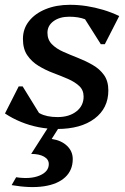

<svg xmlns="http://www.w3.org/2000/svg" viewBox="-32 -516 514 787"><path d="M201.9 12.7Q164.2 12.7 126.4 5.4Q88.6 -2 53.7 -16.4Q18.7 -30.7 -11.6 -50.9L44.6 -161.8H60.9L136.6 -38.9L79.5 -46.3V-103.6Q103.1 -66.4 131.3 -51.2Q159.5 -36.1 203.8 -36.1Q251.4 -36.1 281.1 -59.3Q310.7 -82.6 310.7 -119.9Q310.7 -146.8 292.7 -163.5Q274.7 -180.2 246.6 -192.5Q218.4 -204.7 186.4 -216.7Q154.4 -228.7 126.2 -245.9Q98 -263 80 -289.2Q62 -315.3 62 -356.4Q62 -398 86.8 -429.3Q111.5 -460.7 155.2 -478.5Q198.9 -496.3 254.7 -496.3Q289 -496.3 323.3 -491Q357.6 -485.6 391.2 -475.6Q424.8 -465.5 456.7 -450.3L397.6 -334.7H381.3L303.3 -458L369.5 -450.6V-401.5Q345.1 -426.1 317.4 -436.8Q289.6 -447.5 252 -447.5Q212.7 -447.5 187.6 -429.3Q162.5 -411 162.5 -381.7Q162.5 -353.4 180.5 -335Q198.5 -316.5 227.1 -303.9Q255.7 -291.2 287.3 -278.8Q318.9 -266.4 347.5 -250Q376.1 -233.7 394.1 -208.8Q412.1 -183.9 412.1 -145.3Q412.1 -72.4 355.6 -29.8Q299.1 12.7 201.9 12.7ZM15.7 242.8 34.2 210.5Q92.2 219.4 130.1 203.6Q168 187.8 168 156.5Q168 137.2 148.5 126.1Q128.9 114.9 95.8 114.9L177.5 -12.7H221.8L179.9 53.5Q219.3 59.4 242.7 81.7Q266.2 104.1 266.2 136.1Q266.2 181.5 235.4 210.3Q204.6 239 148.5 247.5Q92.4 256 15.7 242.8Z"/></svg>

Font: Platypi Light
Style: Italic
Weight: 300
Italic angle: -13°
Designer: David Sargent
Foundry: Bolt Cutter Type
Version: Version 1.200